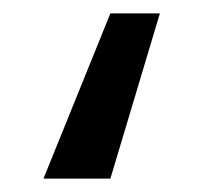

<svg xmlns="http://www.w3.org/2000/svg" viewBox="-20 -157 329 287"><path d="M145 110H45L145 -137H219Z"/></svg>

Font: M PLUS 1p
Style: Regular
Weight: 400
Version: Version 1.062